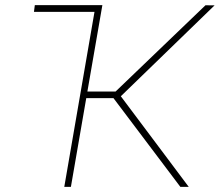

<svg xmlns="http://www.w3.org/2000/svg" viewBox="-20 -731 859 751"><path d="M423.8 -347.2H317.4L257.3 0H231.4L349.6 -684.6H112.8L116.2 -710.9H380.4L321.8 -373H432.1L783.7 -710.4L819.3 -710L452.6 -354.5L718.3 0H685.5Z"/></svg>

Font: Roboto Thin
Style: Italic
Weight: 250
Italic angle: -12°
Designer: Google
Version: Version 2.134; 2016